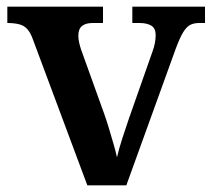

<svg xmlns="http://www.w3.org/2000/svg" viewBox="-20 -556 636 576"><path d="M79 -437Q72 -457 62.5 -468Q53 -479 38 -483Q23 -487 2 -487V-536H289V-487H258Q237 -487 226 -478Q215 -469 215 -449Q215 -439 217.5 -428Q220 -417 223 -408L291 -219Q299 -197 306.5 -172Q314 -147 320.5 -124.5Q327 -102 331 -84Q336 -107 347 -141Q358 -175 367 -201L437 -400Q442 -413 444.5 -426Q447 -439 447 -451Q447 -471 434 -479Q421 -487 398 -487H377V-536H595V-487H578Q562 -487 551 -481.5Q540 -476 530 -460Q520 -444 508 -412L359 0H242Z"/></svg>

Font: Noto Serif Gujarati SemiBold
Style: Regular
Weight: 600
Version: Version 2.102